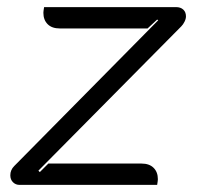

<svg xmlns="http://www.w3.org/2000/svg" viewBox="-20 -520 556 540"><path d="M9 -27Q9 -42 20 -53L425 -463L422 -465L395 -440H148Q126 -440 114 -452Q102 -464 102 -484Q102 -488 104 -500H475Q488 -500 495.5 -493Q503 -486 503 -474Q503 -467 499 -459Q495 -451 490 -446L88 -40L92 -36L116 -60H378Q400 -60 412 -48Q424 -36 424 -16Q424 -12 422 0H35Q24 0 16.5 -7.5Q9 -15 9 -27Z"/></svg>

Font: K2D Light
Style: Italic
Weight: 300
Italic angle: -10°
Designer: Katatrad Aksorn Co.,Ltd.
Foundry: Cadson Demak Co.,Ltd.
Version: Version 1.000; ttfautohint (v1.6)